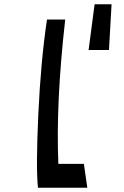

<svg xmlns="http://www.w3.org/2000/svg" viewBox="-20 -875 580 895"><path d="M488 -642H393L421 -855H500ZM157 0Q147 -92 158.5 -340.5Q170 -589 199 -784H284Q240 -395 252 -111H371L387 0Z"/></svg>

Font: OpenDyslexic
Style: Regular
Weight: 400
Designer: Abbie Gonzalez
Version: Version 0.920;hotconv 1.0.109;makeotfexe 2.5.65596